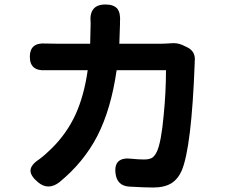

<svg xmlns="http://www.w3.org/2000/svg" viewBox="-20 -812 1020 856"><path d="M150 1Q115 -28 116 -52.5Q117 -77 155 -102Q182 -122 210 -150Q278 -217 317 -302Q355 -386 371 -499H242Q213 -499 184 -499Q113 -494 113 -559Q113 -623 183 -618Q204 -617 242 -617H382L384 -702Q384 -707 384 -711Q376 -792 450 -792Q488 -792 504 -772Q518 -753 515 -713Q515 -709 515 -705L512 -617H604H696Q711 -617 741 -619Q770 -622 794 -611L815 -601Q854 -582 848 -536Q848 -533 848 -530Q834 -155 790 -51Q773 -13 744 5Q713 24 663 24Q625 24 557 20Q502 17 495 -39Q486 -115 569 -104Q598 -101 623 -101Q646 -101 659 -109Q670 -117 679 -135Q699 -177 710 -301Q720 -402 720 -499H610H500Q475 -325 414 -206Q353 -88 244 1Q195 38 150 1Z"/></svg>

Font: GenSenRounded2 TW B
Style: Regular
Weight: 700
Version: Version 2.000;PS 2;hotconv 16.6.51;makeotf.lib2.5.65220 DEVE